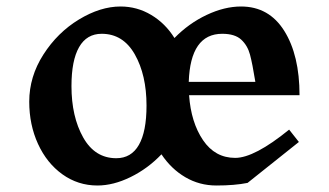

<svg xmlns="http://www.w3.org/2000/svg" viewBox="-20 -561 1012 591"><path d="M870 -162 900 -124 742 2Q702 10 646 10Q594 10 550.5 -15.5Q507 -41 477 -86Q435 -42 382 -16Q329 10 280 10Q220 10 172 -24.5Q124 -59 97 -118Q70 -177 70 -248Q70 -325 113.5 -393Q157 -461 223 -501Q289 -541 351 -541Q402 -541 445.5 -515Q489 -489 517 -444Q561 -489 616 -515Q671 -541 722 -541Q808 -541 855 -466Q902 -391 902 -268H562Q568 -184 605 -129.5Q642 -75 704 -75Q763 -75 870 -162ZM431 -236Q431 -330 395 -393.5Q359 -457 293 -457Q247 -457 223.5 -416Q200 -375 200 -296Q200 -202 236 -138Q272 -74 338 -74Q384 -74 407.5 -115Q431 -156 431 -236ZM561 -309H766Q757 -365 749.5 -393Q742 -421 722.5 -439Q703 -457 664 -457Q566 -457 561 -309Z"/></svg>

Font: Inknut
Style: Antiqua
Weight: 400
Designer: Claus Eggers Srensen
Foundry: Claus Eggers Srensen
Version: Version 1.000; ttfautohint (v1.2) -l 7 -r 28 -G 50 -x 13 -D 